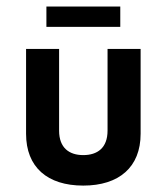

<svg xmlns="http://www.w3.org/2000/svg" viewBox="-20 -562 512 590"><path d="M122.6 -479.5H349.6V-542H122.6ZM235.8 8.3C345.7 8.3 412.1 -48.3 412.1 -150.9V-411.6H310.5V-160.6C310.5 -107.4 279.3 -85.4 235.8 -85.4C192.9 -85.4 161.6 -107.4 161.6 -160.6V-411.6H60.1V-150.9C60.1 -48.3 125.5 8.3 235.8 8.3Z"/></svg>

Font: Now SemiBold
Style: Regular
Weight: 600
Designer: Alfredo Marco Pradil
Foundry: Alfredo Marco Pradil
Version: Version 1.200;hotconv 1.0.109;makeotfexe 2.5.65596